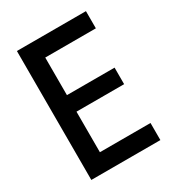

<svg xmlns="http://www.w3.org/2000/svg" viewBox="-170 -802 825 903"><g transform="rotate(-30 242.5 -350.0)"><path d="M435.1 -700.2V-606.9H160.2V-402.8H418.9V-313H160.2V-92.8H435.1V0H60.1V-700.2Z"/></g></svg>

Font: TASA Explorer Medium
Style: Regular
Weight: 500
Designer: Weizhong Zhang
Foundry: Local Remote
Version: Version 1.000;Glyphs 3.1.2 (3151)